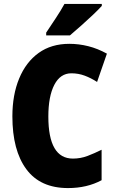

<svg xmlns="http://www.w3.org/2000/svg" viewBox="-20 -947 590 977"><path d="M343 -574Q287 -574 256.5 -515.5Q226 -457 226 -354Q226 -140 351 -140Q390 -140 425.5 -153.5Q461 -167 497 -185V-30Q423 10 326 10Q185 10 114 -86Q43 -182 43 -355Q43 -464 77.5 -547.5Q112 -631 176.5 -677.5Q241 -724 333 -724Q381 -724 429 -712Q477 -700 524 -674L474 -530Q443 -550 411 -562Q379 -574 343 -574ZM498 -917Q482 -899 453.5 -872Q425 -845 393.5 -817Q362 -789 336 -767H215V-781Q239 -817 264.5 -855.5Q290 -894 308 -927H498Z"/></svg>

Font: Noto Sans Gurmukhi UI Condensed Black
Style: Regular
Weight: 900
Width: 3
Designer: Jelle Bosma - Monotype Design Team
Foundry: Monotype Imaging Inc.
Version: Version 2.004; ttfautohint (v1.8.4.7-5d5b)